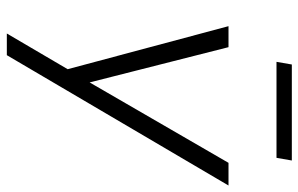

<svg xmlns="http://www.w3.org/2000/svg" viewBox="-180 -536 895 576"><g transform="rotate(90 268.0 -247.5)"><path d="M80 180 195 -16 191 12 58 -485H121L235 -36H208L468 -485H536L145 180ZM165 -629 173 -675H461L453 -629Z"/></g></svg>

Font: Nunito Sans 12pt Light
Style: Italic
Weight: 300
Italic angle: -9°
Designer: Vernon Adams
Foundry: Vernon Adams
Version: Version 3.101;gftools[0.9.27]